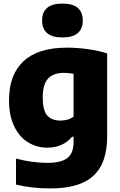

<svg xmlns="http://www.w3.org/2000/svg" viewBox="-20 -824 673 1074"><path d="M69.5 208.5V63Q161 87 245.5 87Q323 87 357.2 59.8Q391.5 32.5 391.5 -28.5V-59H383Q359 -29.5 324 -13.8Q289 2 244.5 2Q186 2 137.5 -27.5Q89 -57 59.8 -116.8Q30.5 -176.5 30.5 -263.5Q30.5 -405.5 111.2 -481.2Q192 -557 353.5 -557.5Q411 -557.5 471.8 -549Q532.5 -540.5 579.5 -525V-64Q579.5 39 545 103.8Q510.5 168.5 440.2 199.2Q370 230 261 230Q157.5 230 69.5 208.5ZM391.5 -171.5V-411Q364 -416.5 337 -416.5Q278 -416.5 248.5 -384Q219 -351.5 219 -279Q219 -207.5 243.8 -178.5Q268.5 -149.5 318 -149.5Q338.5 -149.5 357.8 -155Q377 -160.5 391.5 -171.5ZM215.5 -709.5Q215.5 -755.5 243.5 -779.8Q271.5 -804 329.5 -804Q387 -804 415 -779.8Q443 -755.5 443 -709.5Q443 -663 415 -638.8Q387 -614.5 329.5 -614.5Q271.5 -614.5 243.5 -638.8Q215.5 -663 215.5 -709.5Z"/></svg>

Font: Encode Sans ExtraBold
Style: Regular
Weight: 800
Designer: Multiple Designers
Foundry: Impallari Type
Version: Version 2.000